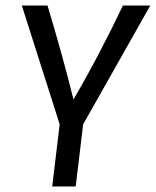

<svg xmlns="http://www.w3.org/2000/svg" viewBox="-20 -675 564 695"><path d="M524 -655H425C371 -542 312 -428 246 -315C218 -428 186 -542 152 -655H59L196 -225L169 0H254L281 -225Z"/></svg>

Font: Ropa Sans
Style: Italic
Weight: 400
Designer: Botio Nikoltchev
Foundry: Botjo Nikoltchev
Version: Version 1.002